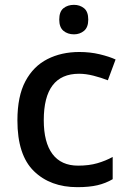

<svg xmlns="http://www.w3.org/2000/svg" viewBox="-20 -764 530 794"><path d="M300 10Q188 10 120 -56.5Q52 -123 52 -266Q52 -366 85 -428Q118 -490 176 -519.5Q234 -549 308 -549Q353 -549 392.5 -539.5Q432 -530 458 -518L426 -432Q398 -443 366.5 -451Q335 -459 307 -459Q161 -459 161 -267Q161 -175 197 -127Q233 -79 303 -79Q348 -79 382.5 -89Q417 -99 446 -115V-23Q417 -6 383 2Q349 10 300 10ZM286 -744Q310 -744 327.5 -730Q345 -716 345 -683Q345 -651 327.5 -636.5Q310 -622 286 -622Q260 -622 242.5 -636.5Q225 -651 225 -683Q225 -716 242.5 -730Q260 -744 286 -744Z"/></svg>

Font: Noto Sans Ethiopic Medium
Style: Regular
Weight: 500
Designer: Monotype Design Team
Foundry: Monotype Imaging Inc.
Version: Version 2.102; ttfautohint (v1.8.4.7-5d5b)